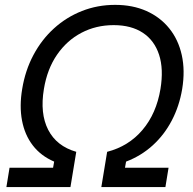

<svg xmlns="http://www.w3.org/2000/svg" viewBox="-20 -757 782 777"><path d="M5.9 0 18.6 -78.1H194.8L199.2 -103Q145.5 -126 112.8 -168.5Q80.1 -210.9 69.1 -269.3Q58.1 -327.6 69.8 -397Q82 -471.7 115.2 -534.2Q148.4 -596.7 198.5 -642.1Q248.5 -687.5 311.5 -712.4Q374.5 -737.3 445.8 -737.3Q517.1 -737.3 572.8 -712.4Q628.4 -687.5 665 -642.1Q701.7 -596.7 715.6 -534.2Q729.5 -471.7 717.3 -397Q705.6 -327.1 675 -269Q644.5 -210.9 597.7 -168.5Q550.8 -126 490.2 -103L485.8 -78.1H662.1L649.4 0H390.1L413.6 -142.6Q500.5 -165 556.6 -231.2Q612.8 -297.4 629.4 -397Q642.6 -477.5 623.8 -535.4Q605 -593.3 558.1 -624.3Q511.2 -655.3 439.9 -655.3Q368.7 -655.3 309.6 -624.3Q250.5 -593.3 210.7 -535.4Q170.9 -477.5 157.7 -397Q141.1 -297.9 175 -231.7Q209 -165.5 288.6 -142.6L265.1 0Z"/></svg>

Font: Inter 28pt
Style: Italic
Weight: 400
Italic angle: -9.3988°
Designer: Rasmus Andersson
Foundry: rsms
Version: Version 4.001;git-66647c0bb